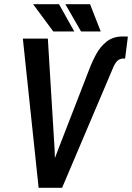

<svg xmlns="http://www.w3.org/2000/svg" viewBox="-20 -895 629 915"><path d="M258.3 -185.5 404.3 -562Q418.5 -600.1 438.5 -637Q458.5 -673.8 489.5 -697.8Q520.5 -721.7 566.9 -721.2L589.4 -720.7L576.2 -615.7L567.9 -616.2Q550.8 -615.7 540 -605.5Q529.3 -595.2 522.5 -580.6Q515.6 -565.9 510.3 -551.8L275.9 0H187.5ZM208 -710.9 240.2 -183.6 246.6 0H164.1L88.9 -710.9ZM334 -745.1 261.2 -875H137.7L233.9 -745.1ZM460 -745.1 409.2 -875H291.5L366.2 -745.1Z"/></svg>

Font: Roboto Condensed Medium
Style: Italic
Weight: 500
Italic angle: -12°
Designer: Christian Robertson
Foundry: Google
Version: Version 3.0; 2020